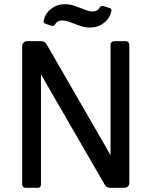

<svg xmlns="http://www.w3.org/2000/svg" viewBox="-20 -899 726 919"><path d="M102 0Q95 0 90.5 -4.5Q86 -9 86 -16V-678Q86 -688 93 -695Q100 -702 110 -702H176Q194 -702 203 -687L461 -240L509 -156V-685Q509 -692 514 -697Q519 -702 526 -702H583Q590 -702 594.5 -697Q599 -692 599 -685V-24Q599 -14 592.5 -7Q586 0 576 0H508Q490 0 482 -14L217 -472L176 -544V-16Q176 0 160 0ZM411 -767Q388 -767 363 -775.5Q338 -784 316 -792.5Q294 -801 279 -801Q253 -801 244 -782Q239 -773 229 -775L198 -785Q187 -788 189 -799Q196 -835 225 -857Q254 -879 290 -879Q314 -879 338.5 -870.5Q363 -862 385.5 -853Q408 -844 423 -844Q447 -844 457 -863Q463 -873 474 -870L504 -861Q516 -857 513 -846Q506 -811 477 -789Q448 -767 411 -767Z"/></svg>

Font: Miriam Libre Medium
Style: Regular
Weight: 500
Version: Version 2.000